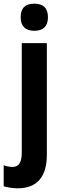

<svg xmlns="http://www.w3.org/2000/svg" viewBox="-56 -781 336 1041"><path d="M56 -687C56 -637 84 -614 130 -614C176 -614 204 -637 204 -687C204 -738 178 -761 130 -761C83 -761 56 -739 56 -687ZM42 240C146 239 198 176 198 59V-547H62V47C62 102 44 124 12 124C-4 124 -19 121 -36 115V229C-13 236 15 240 42 240Z"/></svg>

Font: Noto Sans Hebrew Condensed
Style: Bold
Weight: 700
Width: 3
Designer: Monotype Design Team
Foundry: Monotype Imaging Inc.
Version: Version 2.004